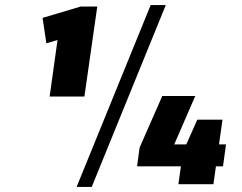

<svg xmlns="http://www.w3.org/2000/svg" viewBox="-20 -731 962 762"><path d="M315 -348H177L214 -613L251 -585L164 -559L149 -660L300 -705H366ZM578 -711H638L344 11H284ZM534 -145 624 -350H755L655 -120L602 -158H877L865 -71H524ZM706 -128 763 -256H863L827 0H688Z"/></svg>

Font: Pathway Extreme SemiCondensed ExtraBold
Style: Italic
Weight: 800
Width: 4
Italic angle: -8°
Version: Version 1.001;gftools[0.9.26]